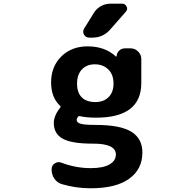

<svg xmlns="http://www.w3.org/2000/svg" viewBox="-20 -806 1040 1033"><path d="M394.5 -356.4Q394.5 -307.6 419.9 -282.2Q445.3 -256.8 493.2 -256.8Q537.1 -256.8 564 -283.2Q590.8 -309.6 590.8 -356.4Q590.8 -405.3 562.5 -432.6Q534.2 -460 490.2 -460Q446.3 -460 420.4 -432.1Q394.5 -404.3 394.5 -356.4ZM746.1 14.6Q746.1 104.5 674.8 155.8Q603.5 207 467.8 207Q387.7 207 312.5 184.6Q287.1 176.8 272.5 155.3Q257.8 133.8 257.8 107.4V103.5Q257.8 84 274.4 73.2Q285.2 66.4 295.9 66.4Q302.7 66.4 310.5 69.3Q387.7 98.6 467.8 98.6Q535.2 98.6 569.3 78.6Q603.5 58.6 603.5 25.4Q603.5 -33.2 481.4 -33.2Q479.5 -33.2 477.5 -33.2Q364.3 -33.2 316.9 -60.1Q269.5 -86.9 269.5 -143.6Q269.5 -183.6 303.7 -226.6Q308.6 -232.4 302.7 -237.3Q254.9 -282.2 254.9 -362.3Q254.9 -448.2 310.1 -502.4Q365.2 -556.6 451.2 -556.6Q544.9 -556.6 603.5 -502Q604.5 -501 606 -501.5Q607.4 -502 607.4 -503.9Q608.4 -521.5 621.1 -533.7Q633.8 -545.9 652.3 -545.9H682.6Q706.1 -545.9 723.1 -528.8Q740.2 -511.7 740.2 -488.3V-359.4Q740.2 -172.9 497.1 -172.9Q447.3 -172.9 411.1 -180.7Q403.3 -182.6 399.4 -177.7Q392.6 -168.9 392.6 -160.2Q392.6 -147.5 412.6 -140.6Q432.6 -133.8 497.1 -133.8Q627 -133.8 686.5 -97.2Q746.1 -60.5 746.1 14.6ZM485.4 -737.3Q499 -759.8 522.9 -772.9Q546.9 -786.1 573.2 -786.1H637.7Q654.3 -786.1 661.1 -770.5Q664.1 -764.6 664.1 -759.8Q664.1 -751 657.2 -743.2L572.3 -646.5Q534.2 -603.5 476.6 -603.5H460Q441.4 -603.5 431.6 -620.1Q427.7 -627.9 427.7 -635.7Q427.7 -644.5 432.6 -652.3Z"/></svg>

Font: Gen Jyuu Gothic Monospace Bold
Style: Bold
Weight: 700
Designer: [Source Han Sans]
Ryoko NISHIZUKA  (kana & ideographs); Paul D. Hunt (Latin, Greek & Cyrillic); Wenlong ZHANG  (bopomofo
Version: Version 1.002.20150607